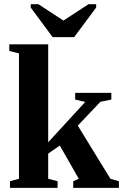

<svg xmlns="http://www.w3.org/2000/svg" viewBox="-20 -908 596 928"><path d="M212.9 -220.2 392.1 -415.5 343.3 -426.8V-459H518.1V-426.8L465.3 -416L356 -300.8L513.7 -43.9L554.7 -32.2V0H334V-32.2L360.8 -43.9L269 -204.6L212.9 -165.5V-43.9L258.3 -32.2V0H28.3V-32.2L71.8 -43.9V-649.9L24.9 -661.6V-693.8H212.9ZM444.8 -887.7V-871.6L338.4 -728.5H234.4L128.4 -871.6V-887.7H165.5L286.6 -808.6L407.7 -887.7Z"/></svg>

Font: Tinos
Style: Bold
Weight: 700
Designer: Steve Matteson
Foundry: Monotype Imaging Inc.
Version: Version 1.23